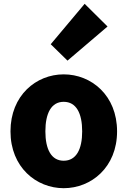

<svg xmlns="http://www.w3.org/2000/svg" viewBox="-20 -973 677 1007"><path d="M314 14C459 14 594 -96 594 -284C594 -473 459 -583 314 -583C170 -583 35 -473 35 -284C35 -96 170 14 314 14ZM314 -130C249 -130 218 -190 218 -284C218 -379 249 -439 314 -439C380 -439 411 -379 411 -284C411 -190 380 -130 314 -130ZM334 -655 544 -834 424 -953 246 -741Z"/></svg>

Font: Noto Sans Korean Black
Style: Bold
Weight: 900
Designer: Ryoko NISHIZUKA (kana & ideographs); Paul D. Hunt (Latin, Greek & Cyrillic); Wenlong ZHANG (bopomofo); Sandoll Communica
Foundry: Adobe Systems Incorporated
Version: Version 1.000;PS 1;hotconv 1.0.78;makeotf.lib2.5.61930